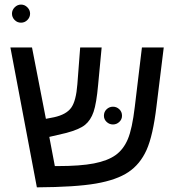

<svg xmlns="http://www.w3.org/2000/svg" viewBox="-20 -804 770 829"><path d="M326.2 -599.1H418.9L403.8 -439Q396.5 -357.4 384 -321Q371.6 -284.7 347.2 -264.9Q322.8 -245.1 266.1 -230L192.9 -212.9L216.8 -86.9H228.5Q326.7 -86.9 385.7 -98.4Q444.8 -109.9 479 -134.3Q513.2 -158.7 532 -203.4Q550.8 -248 562 -342.8L592.8 -599.1H687L655.8 -346.2Q640.6 -218.3 612.8 -156.5Q585 -94.7 534.2 -60.8Q483.4 -26.9 394.3 -11.5Q305.2 3.9 139.2 4.9L24.9 -599.1H118.2L178.2 -291L213.9 -297.9Q266.6 -309.6 287.6 -339.1Q308.6 -368.7 314 -439.9ZM428.7 -304.2Q428.7 -321.3 440.4 -332.3Q452.1 -343.3 467.8 -343.3Q483.4 -343.3 495.1 -332.3Q506.8 -321.3 506.8 -304.2Q506.8 -288.6 495.1 -277.6Q483.4 -266.6 467.8 -266.6Q452.1 -266.6 440.4 -277.6Q428.7 -288.6 428.7 -304.2ZM31.7 -745.1Q31.7 -760.7 43.5 -772.5Q55.2 -784.2 70.8 -784.2Q86.4 -784.2 98.1 -772.5Q109.9 -760.7 109.9 -745.1Q109.9 -729.5 98.4 -717.8Q86.9 -706.1 70.8 -706.1Q54.2 -706.1 43 -717.8Q31.7 -729.5 31.7 -745.1Z"/></svg>

Font: Liberation Sans
Style: Regular
Weight: 400
Designer: Steve Matteson
Foundry: Ascender Corporation
Version: Version 2.00.1